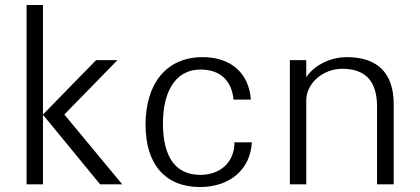

<svg xmlns="http://www.w3.org/2000/svg" viewBox="-20 -742 1692 773"><path d="M239 -281 453 -500H367L153 -281V-722H87V0H153V-280L383 0H472Z M566 -240C566 -80 646 11 785 11C906 11 988 -60 994 -169H924C924 -90 868 -38 787 -38C687 -38 636 -109 636 -246C636 -360 678 -462 788 -462C871 -462 914 -412 920 -341H990C982 -451 906 -512 796 -512C647 -512 566 -402 566 -240Z M1213 -341C1216 -411 1283 -465 1358 -465C1451 -465 1498 -416 1498 -313V0H1565V-323C1565 -449 1499 -512 1376 -512C1312 -512 1246 -481 1213 -431V-500H1147V0H1213Z"/></svg>

Font: Perun Light
Style: Regular
Weight: 300
Foundry: Copyright (c) Stefan Peev, Context Ltd, 2016
Version: Version 1.089